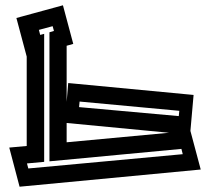

<svg xmlns="http://www.w3.org/2000/svg" viewBox="-20 -694 794 726"><path d="M15 -136 81 -142V-480L42 -626L218 -674L257 -528L232 -521V-309L238 -380L712 -335L700 -199L739 -53L54 12ZM147 -82 82 -76 87 -57 671 -111 666 -131 167 -84V-572L184 -577L179 -595L127 -581L132 -562L147 -566ZM658 -275 281 -310 279 -289 656 -255ZM232 -156 619 -192 232 -229Z"/></svg>

Font: Blaka Hollow
Style: Regular
Weight: 400
Designer: Mohamed Gaber
Foundry: Kief Type Foundry
Version: Version 1.003; ttfautohint (v1.8.4.7-5d5b)